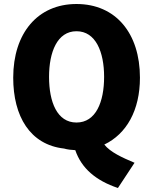

<svg xmlns="http://www.w3.org/2000/svg" viewBox="-20 -733 764 959"><path d="M679 -345C679 -182 612 -64 501 -11C531 27 590 54 652 80L569 206C459 169 387 108 356 17C336 16 317 14 300 9C130 -10 46 -152 46 -345C46 -567 168 -713 362 -713C558 -713 679 -567 679 -345ZM500 -349C500 -474 458 -577 362 -577C266 -577 225 -473 225 -349C225 -224 265 -121 362 -121C459 -121 500 -224 500 -349Z"/></svg>

Font: Repo ExtraBold
Style: Bold
Weight: 700
Designer: Stefan Peev
Foundry: Context Ltd
Version: Version 1.502